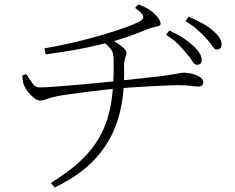

<svg xmlns="http://www.w3.org/2000/svg" viewBox="-20 -779 1040 850"><path d="M853 -492Q841 -492 831.5 -508Q822 -524 805 -543Q789 -563 768 -584Q747 -605 715 -625L730 -644Q767 -627 793 -609.5Q819 -592 836 -576Q873 -542 873 -514Q873 -503 867 -497.5Q861 -492 853 -492ZM205 31Q290 -21 345 -75Q400 -129 431 -192Q462 -255 473.5 -333Q485 -411 483 -511Q483 -531 479.5 -543.5Q476 -556 465.5 -568Q455 -580 434 -597L457 -611Q472 -605 491.5 -593Q511 -581 525.5 -568Q540 -555 540 -546Q540 -538 537 -530.5Q534 -523 531.5 -513Q529 -503 529 -486Q534 -363 505.5 -262Q477 -161 408 -83Q339 -5 222 51ZM155 -334Q145 -334 130.5 -345.5Q116 -357 104 -372.5Q92 -388 87 -400Q80 -415 79 -445L96 -451Q110 -429 123.5 -410.5Q137 -392 155 -392Q175 -392 210.5 -394.5Q246 -397 288 -400.5Q330 -404 372 -408Q414 -412 448.5 -415.5Q483 -419 502 -421Q536 -425 577 -429Q618 -433 654 -437.5Q690 -442 709 -444Q741 -449 755.5 -451.5Q770 -454 778 -455.5Q786 -457 797 -457Q813 -457 832 -452Q851 -447 865.5 -437.5Q880 -428 880 -416Q880 -409 876 -402.5Q872 -396 857 -396Q847 -396 824 -399Q801 -402 766 -402Q750 -402 717 -400.5Q684 -399 645 -397Q606 -395 569 -392.5Q532 -390 506 -388Q481 -386 441.5 -381.5Q402 -377 359 -371.5Q316 -366 280.5 -361Q245 -356 228 -352Q206 -348 189 -341Q172 -334 155 -334ZM177 -565Q243 -576 310.5 -592Q378 -608 438.5 -626Q499 -644 543.5 -660.5Q588 -677 606 -689Q617 -697 613 -709.5Q609 -722 578 -744L592 -759Q617 -751 634.5 -740Q652 -729 661 -721Q670 -713 680.5 -699Q691 -685 691 -674Q691 -667 683 -664Q675 -661 663 -659Q651 -657 639 -652Q612 -641 583 -630Q554 -619 523.5 -609Q493 -599 461 -591Q431 -584 398.5 -576Q366 -568 316 -559Q266 -550 182 -538ZM939 -560Q929 -560 919 -576Q909 -592 892 -610Q874 -630 853.5 -648Q833 -666 801 -686L815 -705Q852 -689 879 -674Q906 -659 923 -643Q961 -611 961 -582Q961 -571 955 -565.5Q949 -560 939 -560Z"/></svg>

Font: Noto Serif JP ExtraLight
Style: Regular
Weight: 200
Designer: Ryoko NISHIZUKA  (kana & ideographs); Frank Grießhammer (Latin, Greek & Cyrillic); Wenlong ZHANG  (bopomofo); Sandoll Co
Foundry: Adobe
Version: Version 2.002-H1;hotconv 1.1.0;makeotfexe 2.6.0